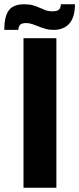

<svg xmlns="http://www.w3.org/2000/svg" viewBox="-35 -879 371 899"><path d="M229 0H75V-700H229ZM216 -739Q195 -739 178 -744Q161 -749 146 -755Q131 -761 116.5 -766Q102 -771 87 -771Q67 -771 59 -762.5Q51 -754 51 -739H-15Q-15 -800 5.5 -829.5Q26 -859 79 -859Q103 -859 120 -854Q137 -849 151 -842.5Q165 -836 179 -831Q193 -826 211 -826Q233 -826 241.5 -834.5Q250 -843 250 -859H316Q316 -798 289.5 -768.5Q263 -739 216 -739Z"/></svg>

Font: Tilda Sans Extra Bold
Style: Regular
Weight: 800
Designer: ParaType Ltd
Foundry: ParaType Ltd
Version: Version 1.009